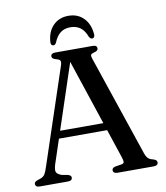

<svg xmlns="http://www.w3.org/2000/svg" viewBox="-95 -962 897 1040"><g transform="rotate(-10 354.0 -442.0)"><path d="M171.5 -278H468L471.5 -237H166.5ZM218 -17.5Q218 -9.5 212.2 -4.8Q206.5 0 193.5 0H39Q26.5 0 20.8 -4.8Q15 -9.5 15 -17Q15 -23 18.5 -27.2Q22 -31.5 32.5 -35.5L52 -42Q66.5 -48 73.8 -58.8Q81 -69.5 90 -97.5L265.5 -624.5Q271.5 -642.5 268.2 -650.5Q265 -658.5 247.5 -663Q234 -666.5 228.5 -671.2Q223 -676 223 -683Q223 -691 229.2 -695.5Q235.5 -700 247.5 -700H452.5Q465 -700 471 -695.5Q477 -691 477 -683.5Q477 -676 471.8 -671.2Q466.5 -666.5 454 -663.5Q439.5 -660 436.8 -654Q434 -648 438.5 -634L625 -82Q631.5 -61.5 640.8 -51.8Q650 -42 668 -38Q681 -34 685.5 -29.5Q690 -25 690 -17.5Q690 -9.5 683.8 -4.8Q677.5 0 665.5 0H467Q455 0 448.8 -4.8Q442.5 -9.5 442.5 -17.5Q442.5 -24.5 447 -28.8Q451.5 -33 461.5 -35.5L496.5 -41Q509 -44 509.5 -52Q510 -60 504 -78.5L312.5 -654L327 -661.5L141.5 -102.5Q136 -84 136 -72.5Q136 -61 143.5 -53.8Q151 -46.5 166.5 -41L199 -35Q208.5 -32.5 213.2 -28.5Q218 -24.5 218 -17.5ZM351.5 -820.5Q318.5 -820.5 296.8 -804Q275 -787.5 260.5 -752Q257 -745.5 253.5 -742.8Q250 -740 245 -740Q238 -740 234.2 -745.2Q230.5 -750.5 231 -759.5Q234.5 -816.5 267.2 -850Q300 -883.5 351.5 -883.5Q403 -883.5 435.5 -850Q468 -816.5 472 -759.5Q472.5 -750.5 468.5 -745.2Q464.5 -740 457.5 -740Q453.5 -740 449.5 -742.8Q445.5 -745.5 441.5 -752Q428 -788 405.8 -804.2Q383.5 -820.5 351.5 -820.5Z"/></g></svg>

Font: Fraunces 20pt
Style: Regular
Weight: 400
Version: Version 1.000;[b76b70a41]